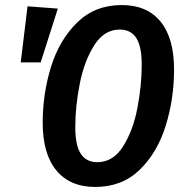

<svg xmlns="http://www.w3.org/2000/svg" viewBox="-20 -725 727 760"><path d="M669 -450Q669 -334 636 -227.5Q603 -121 533 -53Q463 15 357 15Q257 15 203 -50.5Q149 -116 149 -239Q149 -354 182 -460.5Q215 -567 285.5 -636Q356 -705 462 -705Q562 -705 615.5 -639.5Q669 -574 669 -450ZM278 -222Q278 -149 300 -116Q322 -83 365 -83Q428 -83 467.5 -146Q507 -209 524 -298Q541 -387 541 -469Q541 -541 519.5 -574.5Q498 -608 454 -608Q392 -608 352.5 -545Q313 -482 295.5 -392.5Q278 -303 278 -222ZM89 -700 209 -691 141 -478H62Z"/></svg>

Font: Fira Sans Extra Condensed Medium
Style: Italic
Weight: 500
Width: 3
Italic angle: -8°
Designer: Carrois Corporate & Edenspiekermann AG
Foundry: Carrois Corporate GbR & Edenspiekermann AG
Version: Version 4.203